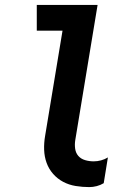

<svg xmlns="http://www.w3.org/2000/svg" viewBox="-20 -755 540 783"><path d="M344 8Q316 8 288.5 3.5Q261 -1 237.5 -13.5Q214 -26 196.5 -46Q179 -66 170 -91Q161 -116 160 -144Q159 -172 164 -201L235 -630H130V-735H378L287 -184Q284 -166 286.5 -148.5Q289 -131 299.5 -119Q310 -107 327 -102Q344 -97 362 -97Q377 -97 392 -101Q407 -105 420 -113L403 -8Q390 0 374.5 4Q359 8 344 8Z"/></svg>

Font: Iosevka Term Curly XBd Obl
Style: Regular
Weight: 800
Italic angle: -9°
Designer: Belleve Invis
Foundry: Belleve Invis
Version: Version 32.3.0